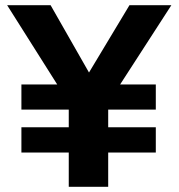

<svg xmlns="http://www.w3.org/2000/svg" viewBox="-20 -720 688 740"><path d="M245 0V-132H62.5V-229.5H245V-297.5H62.5V-394.5H200.5L7.5 -700H175L323 -440.5L479 -700H640.5L443 -394.5H580.5V-297.5H397V-229.5H580.5V-132H397V0Z"/></svg>

Font: Geologica Thin Roman
Style: Bold
Weight: 700
Version: Version 1.010;gftools[0.9.28]